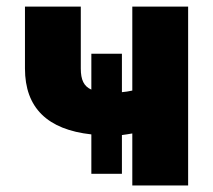

<svg xmlns="http://www.w3.org/2000/svg" viewBox="-20 -566 651 586"><path d="M383.8 0H554.2V-545.9H383.8V-289.6C373 -287.1 362.3 -285.6 352.1 -284.7V-401.9H258.8V-292.5C235.8 -302.7 226.6 -322.3 226.6 -356.9V-545.9H56.2V-356.9C56.2 -236.8 125 -170.4 258.8 -155.8V-35.6H352.1V-153.8C362.3 -155.3 373.5 -156.7 383.8 -158.7Z"/></svg>

Font: Inter ExtraBold
Style: Regular
Weight: 800
Designer: Rasmus Andersson
Foundry: rsms
Version: Version 4.001;git-9221beed3